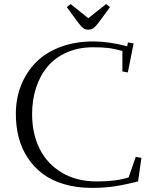

<svg xmlns="http://www.w3.org/2000/svg" viewBox="-20 -916 754 946"><path d="M58.1 -355Q58.1 -431.2 84 -496.1Q109.9 -561 157.5 -609.1Q205.1 -657.2 277.8 -684.6Q350.6 -711.9 439.9 -711.9Q514.6 -711.9 606.9 -688L609.9 -707L638.2 -702.1L609.9 -559.1L583 -564V-665Q540 -676.8 509.5 -679.9Q479 -683.1 439 -683.1Q366.7 -683.1 309.1 -657.7Q251.5 -632.3 214.4 -587.9Q177.2 -543.5 157.7 -483.6Q138.2 -423.8 138.2 -354Q138.2 -258.3 174.8 -183.8Q211.4 -109.4 284.4 -65.7Q357.4 -22 457 -22Q552.7 -22 613.8 -42L648.9 -143.1L676.8 -138.2L660.2 -22Q593.8 -5.4 543.5 2.2Q493.2 9.8 432.1 9.8Q356.9 9.8 294.9 -8.8Q232.9 -27.3 189.5 -60.3Q146 -93.3 116 -139.2Q85.9 -185.1 72 -239.3Q58.1 -293.5 58.1 -355ZM309.1 -880.9 328.1 -896 415 -826.2 502.9 -896 522 -880.9 463.9 -801.8Q449.2 -783.2 439.5 -776.6Q429.7 -770 415 -770Q400.4 -770 391.4 -776.4Q382.3 -782.7 367.2 -801.8Z"/></svg>

Font: Dehuti
Style: Book
Weight: 400
Version: Version 1.2